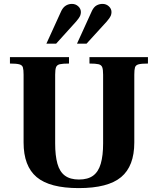

<svg xmlns="http://www.w3.org/2000/svg" viewBox="-20 -953 807 985"><path d="M384 12Q235 12 168 -44.5Q101 -101 101 -222V-570Q101 -595 97.5 -607Q94 -619 79 -623Q64 -627 31 -627V-660H334V-627Q302 -627 287 -623.5Q272 -620 267.5 -608Q263 -596 263 -570V-217Q263 -155 274.5 -113.5Q286 -72 313 -52Q340 -32 385 -32Q431 -32 458 -52Q485 -72 497 -113.5Q509 -155 509 -217V-570Q509 -596 504.5 -608Q500 -620 485.5 -623.5Q471 -627 439 -627V-660H739V-627Q706 -627 691 -623Q676 -619 672.5 -607Q669 -595 669 -570V-222Q669 -101 601.5 -44.5Q534 12 384 12ZM375 -729 452 -898Q462 -918 476 -925.5Q490 -933 506 -933Q525 -933 538.5 -920.5Q552 -908 552 -891Q552 -881 548 -871.5Q544 -862 528 -843L424 -729ZM218 -729 295 -898Q305 -917 319 -925Q333 -933 349 -933Q368 -933 381.5 -920.5Q395 -908 395 -891Q395 -881 391 -871.5Q387 -862 371 -843L268 -729Z"/></svg>

Font: Frank Ruhl Libre ExtraBold
Style: Regular
Weight: 800
Designer: Yanek Iontef
Foundry: Fontef
Version: Version 6.003;gftools[0.9.30]